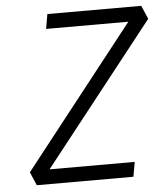

<svg xmlns="http://www.w3.org/2000/svg" viewBox="-51 -739 688 785"><g transform="rotate(-5 293.0 -346.5)"><path d="M68.4 0H464.8L475.6 -60.1H126L581.5 -638.2L557.6 -693.4H172.4L162.1 -633.3H499.5L44.9 -55.2Z"/></g></svg>

Font: Cascadia Mono PL Light
Style: Italic
Weight: 300
Italic angle: -10°
Monospace: yes
Designer: Aaron Bell
Foundry: Saja Typeworks
Version: Version 2404.023